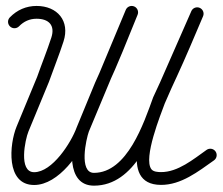

<svg xmlns="http://www.w3.org/2000/svg" viewBox="-20 -586 731 630"><path d="M42.5 -499.7C42.5 -499.7 42.5 -499.7 42.5 -499.7C58.2 -515.9 77.4 -524.5 100 -524.5C140 -524.5 161.5 -503 148.5 -462.8C134.2 -418.9 116.8 -376.2 101.5 -332.7C101.5 -332.7 101.6 -333 101.7 -333.2C101.8 -333.5 101.9 -333.8 101.9 -333.8C79.4 -279.3 56.9 -224.9 34.4 -170.5C10.8 -113.2 -1.9 21 92 21C172.6 21 246.1 -85.2 270.7 -152.8C270.7 -152.8 270.7 -152.6 270.6 -152.4C270.5 -152.2 270.4 -152 270.4 -152C290.6 -201 310.8 -250 331 -298.9C331 -298.9 330.9 -298.7 330.8 -298.5C330.7 -298.3 330.6 -298.1 330.6 -298.1C367.1 -376.6 398.9 -457.4 431.5 -537.6C435.9 -548.3 430.7 -560.6 420 -564.9C409.2 -569.3 397 -564.1 392.6 -553.4C392.6 -553.4 392.6 -553.4 392.6 -553.4C360.2 -473.8 328.7 -393.7 292.5 -315.8C292.5 -315.8 292.4 -315.6 292.3 -315.4C292.2 -315.2 292.1 -314.9 292.1 -314.9C271.9 -266 251.8 -217 231.6 -168C231.6 -168 231.5 -167.8 231.4 -167.6C231.3 -167.4 231.3 -167.2 231.3 -167.2C213.4 -118.2 151.8 -21 92 -21C39.7 -21 62.6 -128.5 73.3 -154.4C95.8 -208.9 118.2 -263.3 140.7 -317.7C140.7 -317.7 140.8 -318 140.9 -318.3C141 -318.5 141.1 -318.8 141.1 -318.8C156.6 -362.6 174.1 -405.6 188.4 -449.9C210.3 -517.4 168.1 -566.5 100 -566.5C66 -566.5 35.9 -553.3 12.3 -529C4.2 -520.7 4.4 -507.4 12.8 -499.3C21.1 -491.2 34.4 -491.4 42.5 -499.7ZM392.7 -553.6C392.7 -553.6 392.7 -553.6 392.7 -553.6C339.3 -425.7 286 -297.9 232.6 -170.1C232.6 -170.1 232.5 -169.9 232.4 -169.6C232.4 -169.4 232.3 -169.2 232.3 -169.2C211.6 -112.4 194.5 23.4 288.5 23.2C423.1 23 483.7 -146.9 521.6 -251C521.6 -251 521.4 -250.6 521.2 -250.2C521.1 -249.8 520.9 -249.4 520.9 -249.4C533.6 -277 546.4 -304.7 559.1 -332.4C559.1 -332.4 559.1 -332.4 559.1 -332.3C559.1 -332.3 559.1 -332.3 559.1 -332.3C589.7 -398.5 617.8 -465.7 646.3 -532.7C650.9 -543.4 645.9 -555.7 635.2 -560.3C624.6 -564.8 612.2 -559.8 607.7 -549.2C607.7 -549.2 607.7 -549.2 607.7 -549.2C579.3 -482.5 551.3 -415.7 521 -349.9C521 -349.9 521 -349.9 521 -349.9C521 -349.9 521 -349.9 521 -349.9C508.2 -322.3 495.5 -294.6 482.7 -267C482.7 -267 482.6 -266.6 482.4 -266.2C482.3 -265.8 482.1 -265.4 482.1 -265.4C451.9 -182.4 397.8 -19 288.4 -18.8C237.8 -18.6 262.6 -129.8 271.7 -154.8C271.7 -154.8 271.6 -154.6 271.6 -154.4C271.5 -154.1 271.4 -153.9 271.4 -153.9C324.7 -281.7 378.1 -409.6 431.4 -537.4C435.9 -548.1 430.9 -560.4 420.2 -564.9C409.4 -569.3 397.2 -564.3 392.7 -553.6ZM607.8 -549.4C607.8 -549.4 607.8 -549.4 607.8 -549.4C565.8 -453.7 523.8 -358.1 481.8 -262.4C481.8 -262.4 481.6 -262.1 481.5 -261.8C481.4 -261.5 481.3 -261.2 481.3 -261.2C456.2 -192.3 363.3 19.9 507.9 20.7C574.4 21.1 630.3 -23.3 682.1 -59.8C691.6 -66.5 693.8 -79.6 687.2 -89.1C680.5 -98.6 667.4 -100.8 657.9 -94.2C614.5 -63.5 563.8 -21 508.1 -21.3C498.4 -21.4 483.4 -22.1 476.8 -30.7C449.1 -66.9 507.8 -211.4 520.7 -246.8C520.7 -246.8 520.6 -246.5 520.5 -246.2C520.4 -245.9 520.2 -245.6 520.2 -245.6C562.2 -341.2 604.2 -436.9 646.2 -532.5C650.9 -543.1 646.1 -555.5 635.4 -560.2C624.8 -564.8 612.4 -560 607.8 -549.4Z"/></svg>

Font: FRB American Cursive Guidelines Medium
Style: Italic
Weight: 500
Italic angle: -25°
Version: Version 2.0;Modular Font Editor K font №1